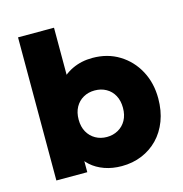

<svg xmlns="http://www.w3.org/2000/svg" viewBox="-108 -819 888 933"><g transform="rotate(-15 336.0 -352.5)"><path d="M391.5 15Q344.5 15 305.2 1Q266 -13 238 -38Q210 -63 196.5 -96.5L221 -137.5V0H65.5V-720H246.5V-399.5L205 -441Q240.5 -486.5 286.5 -508.2Q332.5 -530 388 -530Q464 -530 522.2 -494.2Q580.5 -458.5 613.8 -396.8Q647 -335 647 -257.5Q647 -195.5 627.8 -145Q608.5 -94.5 574 -59Q539.5 -23.5 493 -4.2Q446.5 15 391.5 15ZM358 -140.5Q389.5 -140.5 415 -154.8Q440.5 -169 455 -195.2Q469.5 -221.5 469.5 -257.5Q469.5 -293.5 455.2 -319.8Q441 -346 415.5 -360.2Q390 -374.5 358 -374.5Q326 -374.5 300.8 -360.2Q275.5 -346 261 -319.8Q246.5 -293.5 246.5 -257.5Q246.5 -221.5 261.2 -195.2Q276 -169 301.2 -154.8Q326.5 -140.5 358 -140.5Z"/></g></svg>

Font: Geologica Cursive ExtraBold
Style: Regular
Weight: 800
Designer: Sindre Bremnes, Frode Helland
Foundry: Monokrom Skriftforlag AS
Version: Version 1.010;gftools[0.9.28]